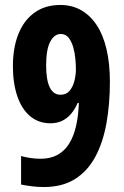

<svg xmlns="http://www.w3.org/2000/svg" viewBox="-20 -744 499 774"><path d="M423 -415Q423 -324 409 -246.5Q395 -169 364 -111.5Q333 -54 282 -22Q231 10 156 10Q133 10 109 7Q85 4 65 0V-115Q83 -110 103 -107Q123 -104 144 -104Q183 -104 211.5 -119.5Q240 -135 258.5 -164.5Q277 -194 286.5 -235.5Q296 -277 298 -329H293Q282 -303 266 -284.5Q250 -266 229.5 -256.5Q209 -247 184 -247Q135 -247 101 -276Q67 -305 49.5 -357Q32 -409 32 -477Q32 -551 54 -606.5Q76 -662 119 -693Q162 -724 223 -724Q270 -724 307 -703Q344 -682 370 -642.5Q396 -603 409.5 -545.5Q423 -488 423 -415ZM225 -607Q199 -607 182.5 -576Q166 -545 166 -480Q166 -422 180.5 -392Q195 -362 224 -362Q247 -362 260.5 -378Q274 -394 280 -418Q286 -442 286 -464Q286 -481 284 -505Q282 -529 275.5 -552.5Q269 -576 257 -591.5Q245 -607 225 -607Z"/></svg>

Font: Noto Sans Display ExtraCondensed
Style: Bold
Weight: 700
Width: 2
Designer: Monotype Design Team
Foundry: Monotype Imaging Inc.
Version: Version 2.003